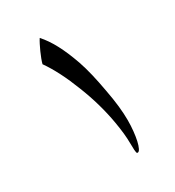

<svg xmlns="http://www.w3.org/2000/svg" viewBox="-157 -720 749 822"><g transform="rotate(-30 217.5 -308.5)"><path d="M119.1 -522.9Q121.6 -533.2 127 -547.4Q132.3 -561.5 138.9 -576.2Q145.5 -590.8 152.3 -604.2Q159.2 -617.7 165 -626.5Q178.7 -611.3 190.9 -593.5Q203.1 -575.7 214.6 -554.2Q226.1 -532.7 237.1 -507.1Q248 -481.4 259.3 -449.7Q271 -415.5 280.5 -375.2Q290 -335 298.3 -288.1Q307.1 -241.7 311.3 -203.4Q315.4 -165 315.4 -133.8Q315.4 -106 312.7 -80.3Q310.1 -54.7 305.7 -34.9Q301.3 -15.1 295.4 -3.2Q289.6 8.8 282.7 8.8Q278.8 8.8 277.6 4.2Q276.4 -0.5 275.9 -9.3L274.9 -44.4Q274.9 -64.9 272.2 -91.3Q269.5 -117.7 263.7 -151.4Q255.4 -199.7 241.2 -249.8Q227.1 -299.8 206.5 -351.6Q166 -456.5 119.1 -522.9Z"/></g></svg>

Font: HM XNiloofar
Style: Regular
Weight: 400
Designer: Hossein Movahhedian
Version: Version 2.8, 2015